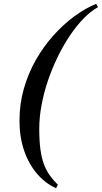

<svg xmlns="http://www.w3.org/2000/svg" viewBox="-20 -820 536 1010"><path d="M275 170Q218.5 145 175 94.2Q131.5 43.5 107 -27.5Q82.5 -98.5 82.5 -185Q82.5 -273 105.5 -353.8Q128.5 -434.5 168.8 -505Q209 -575.5 260.8 -633.2Q312.5 -691 370.2 -733.5Q428 -776 486 -800L495.5 -782.5Q457 -761 419.2 -722.2Q381.5 -683.5 347 -631.8Q312.5 -580 283.2 -520Q254 -460 232.2 -395.8Q210.5 -331.5 198.5 -267Q186.5 -202.5 186.5 -142.5Q186.5 -80.5 192.5 -35.2Q198.5 10 210.8 43Q223 76 241.5 102Q260 128 284.5 152Z"/></svg>

Font: Bodoni Moda 11pt Medium
Style: Italic
Weight: 500
Italic angle: -13°
Designer: Owen Earl
Foundry: indestructible type
Version: Version 2.004